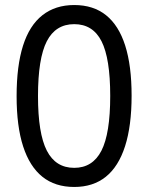

<svg xmlns="http://www.w3.org/2000/svg" viewBox="-20 -734 589 763"><path d="M275 9Q199 9 148.5 -31.5Q98 -72 72 -152Q46 -232 46 -352Q46 -472 71.5 -552.5Q97 -633 148.5 -673.5Q200 -714 275 -714Q351 -714 401.5 -673.5Q452 -633 477.5 -553Q503 -473 503 -354Q503 -234 477 -153Q451 -72 400.5 -31.5Q350 9 275 9ZM275 -67Q348 -67 383 -135Q418 -203 418 -353Q418 -502 383.5 -570Q349 -638 275 -638Q201 -638 166 -570Q131 -502 131 -352Q131 -204 166 -135.5Q201 -67 275 -67Z"/></svg>

Font: Nunito Sans 7pt SemiCondensed
Style: Regular
Weight: 400
Width: 4
Designer: Vernon Adams
Foundry: Vernon Adams
Version: Version 3.101;gftools[0.9.27]